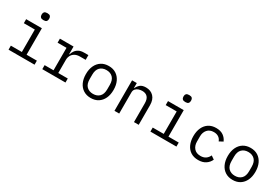

<svg xmlns="http://www.w3.org/2000/svg" viewBox="64 -1774 4072 2813"><g transform="rotate(30 2100.0 -368.0)"><path d="M332 -630Q298 -630 283.5 -644.5Q269 -659 269 -681V-697Q269 -719 283.5 -733.5Q298 -748 332 -748Q367 -748 381 -733.5Q395 -719 395 -697V-681Q395 -659 381 -644.5Q367 -630 332 -630ZM106 -68H292V-448H106V-516H372V-68H546V0H106Z M677 -68H828V-448H677V-516H908V-386H913Q923 -420 943 -449.5Q963 -479 998 -497.5Q1033 -516 1087 -516H1159V-436H1062Q1012 -436 977.5 -416.5Q943 -397 925.5 -364Q908 -331 908 -291V-68H1069V0H677Z M1500 12Q1428 12 1375.5 -21.5Q1323 -55 1294.5 -115.5Q1266 -176 1266 -258Q1266 -340 1294.5 -400.5Q1323 -461 1375.5 -494.5Q1428 -528 1500 -528Q1573 -528 1625 -494.5Q1677 -461 1705.5 -400.5Q1734 -340 1734 -258Q1734 -176 1705.5 -115.5Q1677 -55 1625 -21.5Q1573 12 1500 12ZM1500 -57Q1567 -57 1608 -97.5Q1649 -138 1649 -221V-295Q1649 -378 1608 -418.5Q1567 -459 1500 -459Q1433 -459 1392 -418.5Q1351 -378 1351 -295V-221Q1351 -138 1392 -97.5Q1433 -57 1500 -57Z M1898 0V-516H1978V-432H1982Q1999 -470 2032 -499Q2065 -528 2129 -528Q2210 -528 2259 -476.5Q2308 -425 2308 -331V0H2228V-317Q2228 -388 2196.5 -422.5Q2165 -457 2106 -457Q2074 -457 2044.5 -446.5Q2015 -436 1996.5 -414Q1978 -392 1978 -358V0Z M2732 -630Q2698 -630 2683.5 -644.5Q2669 -659 2669 -681V-697Q2669 -719 2683.5 -733.5Q2698 -748 2732 -748Q2767 -748 2781 -733.5Q2795 -719 2795 -697V-681Q2795 -659 2781 -644.5Q2767 -630 2732 -630ZM2506 -68H2692V-448H2506V-516H2772V-68H2946V0H2506Z M3318 12Q3244 12 3191.5 -21.5Q3139 -55 3111.5 -116Q3084 -177 3084 -258Q3084 -340 3112 -400.5Q3140 -461 3192 -494.5Q3244 -528 3317 -528Q3392 -528 3439 -495Q3486 -462 3508 -409L3444 -375Q3430 -415 3397.5 -437Q3365 -459 3317 -459Q3247 -459 3208.5 -414.5Q3170 -370 3170 -302V-214Q3170 -146 3208 -101.5Q3246 -57 3319 -57Q3371 -57 3405.5 -81Q3440 -105 3459 -147L3516 -108Q3494 -56 3444.5 -22Q3395 12 3318 12Z M3900 12Q3828 12 3775.5 -21.5Q3723 -55 3694.5 -115.5Q3666 -176 3666 -258Q3666 -340 3694.5 -400.5Q3723 -461 3775.5 -494.5Q3828 -528 3900 -528Q3973 -528 4025 -494.5Q4077 -461 4105.5 -400.5Q4134 -340 4134 -258Q4134 -176 4105.5 -115.5Q4077 -55 4025 -21.5Q3973 12 3900 12ZM3900 -57Q3967 -57 4008 -97.5Q4049 -138 4049 -221V-295Q4049 -378 4008 -418.5Q3967 -459 3900 -459Q3833 -459 3792 -418.5Q3751 -378 3751 -295V-221Q3751 -138 3792 -97.5Q3833 -57 3900 -57Z"/></g></svg>

Font: Lilex
Style: Regular
Weight: 400
Monospace: yes
Designer: Mike Abbink, Paul van der Laan, Pieter van Rosmalen, Mikhael Khrustik
Foundry: Mikhael Khrustik
Version: Version 2.510